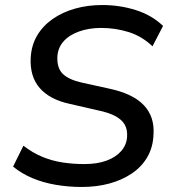

<svg xmlns="http://www.w3.org/2000/svg" viewBox="-20 -734 684 763"><path d="M305 9Q252 9 202 0.5Q152 -8 109 -26Q66 -44 32 -72L73 -155Q109 -127 147.5 -111Q186 -95 228 -88.5Q270 -82 315 -82Q366 -82 403 -95.5Q440 -109 461.5 -133.5Q483 -158 485 -190Q487 -219 475.5 -239Q464 -259 437.5 -273Q411 -287 367 -296L258 -321Q178 -338 138 -384Q98 -430 102 -505Q105 -555 128 -593.5Q151 -632 190 -659Q229 -686 279 -700Q329 -714 386 -714Q456 -714 519.5 -694Q583 -674 628 -631L586 -550Q544 -590 491.5 -606.5Q439 -623 382 -623Q334 -623 294.5 -609Q255 -595 232.5 -569.5Q210 -544 208 -509Q206 -464 229 -441Q252 -418 304 -406L413 -382Q508 -362 551.5 -316Q595 -270 590 -199Q588 -148 565 -109Q542 -70 503 -44Q464 -18 414 -4.5Q364 9 305 9Z"/></svg>

Font: Nunito Sans 10pt SemiBold
Style: Italic
Weight: 600
Italic angle: -9°
Designer: Vernon Adams
Foundry: Vernon Adams
Version: Version 3.101;gftools[0.9.27]